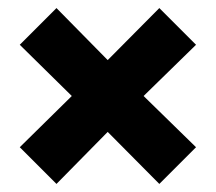

<svg xmlns="http://www.w3.org/2000/svg" viewBox="-20 -563 536 476"><path d="M29 -198 120 -107 247 -236 375 -107 466 -198 336 -325 466 -452 375 -543 247 -414 120 -543 29 -452 158 -325Z"/></svg>

Font: Noto Sans Telugu ExtraCondensed Black
Style: Regular
Weight: 900
Width: 2
Designer: Jelle Bosma - Monotype Design Team
Foundry: Monotype Imaging Inc.
Version: Version 2.005